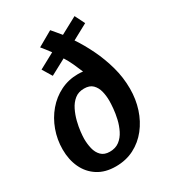

<svg xmlns="http://www.w3.org/2000/svg" viewBox="-190 -891 916 1010"><g transform="rotate(-30 268.0 -386.0)"><path d="M284 -510Q292 -510 299.5 -509.5Q307 -509 314 -508Q302 -537 289 -565.5Q276 -594 260 -619L165 -568L130 -626L224 -677Q213 -692 202.5 -705.5Q192 -719 182 -731L273 -783Q284 -771 295 -757Q306 -743 319 -728L421 -783L451 -723L357 -672Q390 -623 418.5 -564Q447 -505 465 -440Q483 -375 483 -307Q483 -243 464.5 -186Q446 -129 411 -84.5Q376 -40 326.5 -14.5Q277 11 215 11Q151 11 106.5 -17.5Q62 -46 39 -95Q16 -144 16 -206Q16 -266 36 -321Q56 -376 92 -418.5Q128 -461 177 -485.5Q226 -510 284 -510ZM273 -428Q239 -428 216 -409.5Q193 -391 178.5 -361.5Q164 -332 156 -300Q148 -268 145 -240.5Q142 -213 142 -198Q142 -167 149 -138Q156 -109 174.5 -90.5Q193 -72 226 -72Q261 -72 284.5 -90Q308 -108 322.5 -137Q337 -166 344.5 -198.5Q352 -231 354.5 -259.5Q357 -288 357 -306Q357 -337 350 -364.5Q343 -392 325 -410Q307 -428 273 -428Z"/></g></svg>

Font: Rosario
Style: Italic
Weight: 400
Italic angle: -8.05°
Designer: Hector Gatti
Foundry: Omnibus Type
Version: Version 1.201